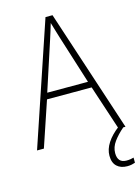

<svg xmlns="http://www.w3.org/2000/svg" viewBox="-136 -791 790 1084"><g transform="rotate(-15 258.5 -248.5)"><path d="M477 0 390 -264H129L40 0H0L241 -715H282L517 0ZM288 -585Q282 -605 275 -628Q268 -651 261 -675Q254 -652 247 -629Q240 -606 233 -585L140 -300H378ZM422 129Q422 186 474 186Q487 186 498.5 184Q510 182 516 180V210Q508 213 496 215.5Q484 218 470 218Q432 218 409.5 197Q387 176 387 135Q387 97 411 60Q435 23 480 -11L504 0Q468 31 445 62.5Q422 94 422 129Z"/></g></svg>

Font: Noto Sans Arabic SemCond ExtLt
Style: Regular
Weight: 200
Width: 4
Designer: Monotype Design Team, Nadine Chahine, Nizar Qandah and Khaled Hosny
Foundry: Monotype Imaging Inc.
Version: Version 2.012; ttfautohint (v1.8.4.7-5d5b)